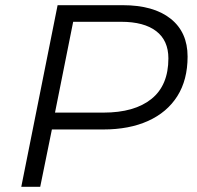

<svg xmlns="http://www.w3.org/2000/svg" viewBox="-20 -720 758 740"><path d="M62 0 202 -700H453Q572 -700 637.5 -648Q703 -596 703 -502Q703 -412 663.5 -349.5Q624 -287 551 -254Q478 -221 378 -221H180L135 0ZM192 -286H379Q498 -286 563.5 -338.5Q629 -391 629 -495Q629 -564 582 -600Q535 -636 447 -636H262Z"/></svg>

Font: Montserrat
Style: Italic
Weight: 400
Italic angle: -11.3°
Designer: Julieta Ulanovsky
Foundry: Julieta Ulanovsky
Version: Version 9.000; ttfautohint (v1.8.4.7-5d5b)